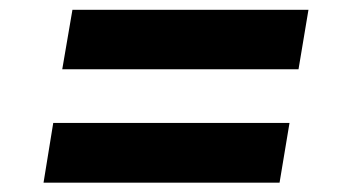

<svg xmlns="http://www.w3.org/2000/svg" viewBox="-20 -489 719 396"><path d="M69.8 -112.3 89.8 -235.4H577.1L556.6 -112.3ZM108.4 -346.2 129.4 -468.8H616.2L595.7 -346.2Z"/></svg>

Font: Inter
Style: Bold Italic
Weight: 700
Italic angle: -9.39999°
Designer: Rasmus Andersson
Foundry: rsms
Version: Version 4.001;git-9221beed3